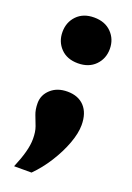

<svg xmlns="http://www.w3.org/2000/svg" viewBox="-136 -570 547 797"><g transform="rotate(20 137.5 -171.0)"><path d="M35 176Q52 136 61 103Q70 70 70 43Q70 11 62 -10.5Q54 -32 45.5 -53.5Q37 -75 37 -104Q37 -140 65 -165.5Q93 -191 138 -191Q186 -191 213 -162Q240 -133 240 -80Q240 -44 223 2Q206 48 177 94Q148 140 112 176ZM137 -316Q89 -316 61 -345Q33 -374 33 -417Q33 -460 61 -489Q89 -518 137 -518Q185 -518 213.5 -489Q242 -460 242 -417Q242 -374 213.5 -345Q185 -316 137 -316Z"/></g></svg>

Font: Livvic
Style: Bold
Weight: 700
Designer: Jacques Le Bailly, Baron von Fonthausen
Version: Version 1.001; ttfautohint (v1.8.2)